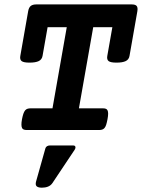

<svg xmlns="http://www.w3.org/2000/svg" viewBox="-20 -600 655 886"><path d="M288.1 -474.6H199.7L176.3 -341.8Q173.3 -325.2 158.7 -318.1Q144 -311 116.2 -311Q88.9 -311 79.8 -318.1Q70.8 -325.2 73.7 -341.8L109.9 -547.9Q112.8 -564.9 121.6 -572.3Q130.4 -579.6 147.5 -579.6H587.9Q605 -579.6 610.8 -572.3Q616.7 -564.9 613.8 -547.9L577.6 -341.8Q574.7 -325.2 560.1 -318.1Q545.4 -311 517.6 -311Q490.2 -311 481.2 -318.1Q472.2 -325.2 475.1 -341.8L498.5 -474.6H410.2L344.2 -100.1H454.6Q462.9 -100.1 468.3 -98.1Q473.6 -96.2 476.3 -90.6Q479 -85 479 -75.2Q479 -65.4 476.1 -49.8Q473.1 -34.2 470 -24.4Q466.8 -14.6 462.2 -9.3Q457.5 -3.9 451.4 -2Q445.3 0 437 0H104Q95.7 0 90.1 -2Q84.5 -3.9 81.8 -9.3Q79.1 -14.6 78.9 -24.4Q78.6 -34.2 81.5 -49.8Q84.5 -65.4 87.9 -75.2Q91.3 -85 95.9 -90.6Q100.6 -96.2 106.9 -98.1Q113.3 -100.1 121.6 -100.1H222.2ZM221.7 245.1Q213.9 256.3 201.4 261.2Q189 266.1 173.3 266.1Q156.7 266.1 149.4 259.8Q142.1 253.4 146.5 237.3L189.5 84.5Q191.4 78.1 197 74.7Q202.6 71.3 209.5 71.3H317.9Q326.2 71.3 327.9 77.4Q329.6 83.5 323.7 92.3Z"/></svg>

Font: Courier Prime
Style: Bold Italic
Weight: 700
Monospace: yes
Designer: Alan Dague-Greene
Foundry: Quote-Unquote Apps
Version: Version 1.202